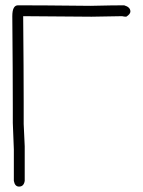

<svg xmlns="http://www.w3.org/2000/svg" viewBox="-20 -708 540 724"><path d="M47.9 -688Q135.7 -688 321.3 -686Q406.7 -688 448.2 -688Q471.7 -681.2 471.7 -664.6Q471.7 -654.8 456.1 -645Q448.2 -645 440.4 -647Q340.8 -645 325.2 -645Q119.6 -647 67.4 -647V-645Q69.3 -437 69.3 -324.7V-240.7Q73.2 -163.1 73.2 -156.7V-25.9Q69.8 -4.4 51.8 -4.4Q36.1 -4.4 32.2 -25.9V-145Q28.3 -234.9 28.3 -244.6V-303.2Q28.3 -431.2 26.4 -647Q26.4 -688 47.9 -688Z"/></svg>

Font: CEF Fonts CJK Mono
Style: Regular
Weight: 400
Designer: PartyBoss (派对大魔王)
Version: Release 2.25